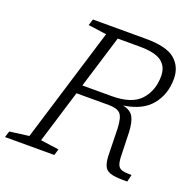

<svg xmlns="http://www.w3.org/2000/svg" viewBox="-149 -836 981 966"><g transform="rotate(20 341.0 -353.5)"><path d="M151 -47 249 -33.5 239 0H-25L-14.5 -33.5L88.5 -47L276 -660L178 -673.5L188.5 -707H471.5Q583 -707 628.2 -668.5Q673.5 -630 673.5 -565.5Q673.5 -482.5 626 -424.5Q578.5 -366.5 479 -352.5Q521 -343.5 535.8 -316.2Q550.5 -289 553 -237L557 -104Q558.5 -75 565.5 -61Q572.5 -47 589.5 -42.5Q606.5 -38 638.5 -38L629.5 0Q577.5 1 549 -5Q520.5 -11 509.2 -30Q498 -49 496 -87L492.5 -235Q490 -293.5 472.5 -311.8Q455 -330 411 -330H237.5ZM408 -377Q516 -377 562.2 -427.5Q608.5 -478 608.5 -556.5Q608.5 -607 573.5 -633.2Q538.5 -659.5 454 -659.5H338.5L252 -377Z"/></g></svg>

Font: Newsreader Caption Light
Style: Italic
Weight: 300
Italic angle: -17°
Designer: Hugues Gentile
Foundry: Production Type
Version: Version 1.001